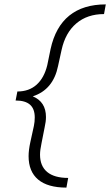

<svg xmlns="http://www.w3.org/2000/svg" viewBox="-20 -731 501 873"><path d="M461 -711 453 -667Q377 -667 327 -624.5Q277 -582 260 -504L244 -431Q222 -323 129 -293Q189 -268 189 -199Q189 -178 183 -152L169 -81Q162 -48 162 -28Q162 24 194.5 51Q227 78 290 78L282 122Q197 122 153.5 85.5Q110 49 110 -21Q110 -48 118 -85L134 -158Q138 -177 138 -197Q138 -236 116.5 -255Q95 -274 51 -274L59 -315Q112 -315 146.5 -346Q181 -377 195 -435L210 -508Q232 -609 295 -660Q358 -711 461 -711Z"/></svg>

Font: Ysabeau Infant Semilight
Style: Italic
Weight: 300
Italic angle: -12°
Designer: Christian Thalmann (Catharsis Fonts)
Version: Version 0.003